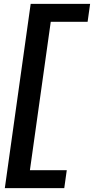

<svg xmlns="http://www.w3.org/2000/svg" viewBox="-20 -753 487 995"><path d="M313 222 326 129H135L243 -640H434L447 -733H139L5 222Z"/></svg>

Font: Brisa Sans Medium
Style: Italic
Weight: 600
Italic angle: -8°
Designer: Dalton Maag Ltd
Foundry: Dalton Maag Ltd
Version: Version 1.101;July 10, 2019;FontCreator 11.5.0.2425 64-bit